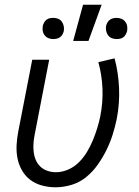

<svg xmlns="http://www.w3.org/2000/svg" viewBox="-20 -784 590 816"><path d="M216 12Q187 12 159 4.5Q131 -3 109.5 -19Q88 -35 74 -59Q60 -83 54.5 -110.5Q49 -138 50.5 -167.5Q52 -197 58 -227L117 -530H189L128 -215Q124 -196 122.5 -177Q121 -158 123 -139.5Q125 -121 132 -104.5Q139 -88 151.5 -76Q164 -64 181.5 -58Q199 -52 218 -52Q243 -52 269 -63Q295 -74 315 -94Q335 -114 349.5 -138Q364 -162 374.5 -187.5Q385 -213 393 -238.5Q401 -264 406 -289Q418 -349 415.5 -407.5Q413 -466 398 -520L467 -536Q483 -476 486 -410Q489 -344 476 -278Q469 -244 458.5 -211Q448 -178 432.5 -146.5Q417 -115 396 -85Q375 -55 347 -32Q319 -9 284.5 1.5Q250 12 216 12ZM475 -618Q464 -618 454.5 -622Q445 -626 439 -634.5Q433 -643 431 -653.5Q429 -664 431 -675Q433 -682 437 -689Q441 -696 447.5 -700.5Q454 -705 461.5 -706.5Q469 -708 476 -708Q487 -708 496.5 -704Q506 -700 512.5 -691.5Q519 -683 520.5 -672.5Q522 -662 520 -651Q518 -644 514 -637Q510 -630 504 -625.5Q498 -621 490.5 -619.5Q483 -618 475 -618ZM206 -618Q195 -618 185.5 -622Q176 -626 169.5 -634.5Q163 -643 161.5 -653.5Q160 -664 162 -675Q164 -682 168 -689Q172 -696 178 -700.5Q184 -705 191.5 -706.5Q199 -708 207 -708Q218 -708 227.5 -704Q237 -700 243 -691.5Q249 -683 251 -672.5Q253 -662 251 -651Q249 -644 245 -637Q241 -630 234.5 -625.5Q228 -621 220.5 -619.5Q213 -618 206 -618ZM291 -610 333 -764H412L356 -610Z"/></svg>

Font: Lode Term
Style: Italic
Weight: 400
Italic angle: -11°
Monospace: yes
Designer: Belleve Invis
Foundry: Belleve Invis
Version: Version 29.2.0